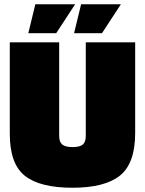

<svg xmlns="http://www.w3.org/2000/svg" viewBox="-20 -869 681 902"><path d="M258 -670V-231Q258 -202 272.5 -190Q287 -178 321 -178Q355 -178 369 -190Q383 -202 383 -231V-670H615V-244Q615 -102 544 -44.5Q473 13 320.5 13Q168 13 97 -43Q26 -99 26 -240V-670ZM146 -849H333L244 -713H113ZM361 -849H548L459 -713H328Z"/></svg>

Font: Titillium Web Black
Style: Regular
Weight: 900
Version: Version 1.002;PS 35.000;hotconv 1.0.70;makeotf.lib2.5.55311